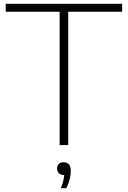

<svg xmlns="http://www.w3.org/2000/svg" viewBox="-20 -760 670 1006"><path d="M292.5 0V-698.5H10V-740H620V-698.5H337.5V0ZM351 135.5Q351 155.5 345 179.5Q339 203.5 327.5 226H299Q314 189.5 316.5 157H315Q298.5 157 288.8 147.5Q279 138 279 123Q279 108 288.2 99Q297.5 90 313 90Q331.5 90 341.2 101.5Q351 113 351 135.5Z"/></svg>

Font: Encode Sans Expanded ExtraLight
Style: Regular
Weight: 275
Width: 7
Designer: Multiple Designers
Foundry: Impallari Type
Version: Version 2.000